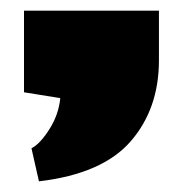

<svg xmlns="http://www.w3.org/2000/svg" viewBox="-20 -173 343 360"><path d="M53 167 39 105Q55 97 72.5 69.5Q90 42 93 11L25 0V-153H278V-60Q278 31 225 92Q172 153 53 167Z"/></svg>

Font: Syne ExtraBold
Style: Regular
Weight: 800
Designer: Lucas Descroix
Foundry: Bonjour Monde
Version: Version 2.200; ttfautohint (v1.8.4)